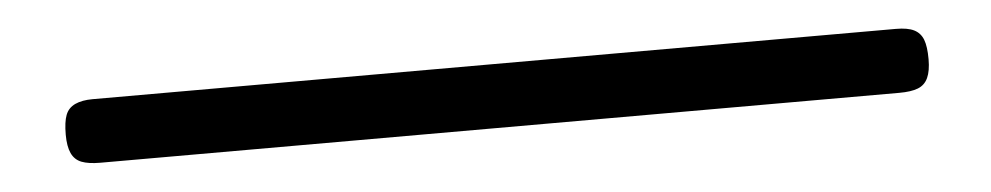

<svg xmlns="http://www.w3.org/2000/svg" viewBox="-23 -3 929 180"><g transform="rotate(-5 442.0 87.0)"><path d="M67 117Q56 117 49.5 114.5Q43 112 40 105.5Q37 99 37 88Q37 76 39.5 69.5Q42 63 48.5 60Q55 57 65 57H821Q832 57 838 60Q844 63 846.5 69.5Q849 76 849 88Q849 99 846 105.5Q843 112 836.5 114.5Q830 117 819 117Z"/></g></svg>

Font: Fredoka SemiExpanded Light
Style: Regular
Weight: 300
Width: 6
Designer: Ben Nathan
Foundry: Milena B. Brandão, Ben Nathan
Version: Version 2.001